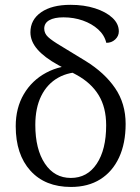

<svg xmlns="http://www.w3.org/2000/svg" viewBox="-20 -750 572 784"><path d="M269.8 13.4Q164.2 13.4 104.2 -53Q44.2 -119.4 44.2 -234.7Q44.2 -309.2 77.3 -365.6Q110.5 -422 168.8 -453.2Q227.1 -484.5 303.2 -483.5L324.7 -455.8Q262.7 -458.1 217.7 -432.8Q172.8 -407.5 148.5 -358.5Q124.2 -309.5 124.2 -239.8Q124.2 -140.7 163.3 -82Q202.3 -23.4 269.3 -23.4Q336.4 -23.4 374.9 -81.2Q413.5 -138.9 413.5 -238.2Q413.5 -311.5 382.7 -361.7Q352 -411.9 292.1 -444.5L217.5 -484.5Q161.1 -515.6 132.6 -548.6Q104.2 -581.5 104.2 -618.1Q104.2 -669.5 148 -699.9Q191.8 -730.3 267.8 -730.3Q323.5 -730.3 368.1 -716Q412.8 -701.6 439 -677.3Q465.2 -652.9 465.2 -621.8Q465.2 -602.6 450.2 -588.7Q435.2 -574.8 414 -575.2Q406.5 -606.8 380.8 -630Q355.2 -653.1 318.3 -666.2Q281.5 -679.2 239.1 -679.2Q202 -679.2 181.3 -667.5Q160.6 -655.8 160.6 -633.1Q160.6 -613.6 176.2 -599Q191.7 -584.4 228.6 -562.5L329.8 -500.8Q407.2 -453 450.1 -390.1Q493 -327.2 493 -244.2Q493 -164.6 466.1 -106.8Q439.2 -49.1 389.4 -17.8Q339.6 13.4 269.8 13.4Z"/></svg>

Font: Arima Thin
Style: Regular
Weight: 100
Designer: Joana Correia and Natanael Gama
Foundry: NDISCOVER
Version: Version 1.101;gftools[0.9.23]